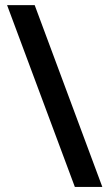

<svg xmlns="http://www.w3.org/2000/svg" viewBox="-20 -734 430 754"><path d="M116.2 -713.9 381.8 0H273.9L7.8 -713.9Z"/></svg>

Font: CAA NEO Sans SemiBold
Style: Regular
Weight: 600
Version: Version 1.10